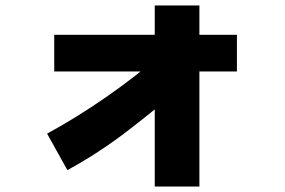

<svg xmlns="http://www.w3.org/2000/svg" viewBox="-20 -646 1040 701"><path d="M226 -25 152 -158Q260 -217 367.5 -291.5Q475 -366 579 -456L683 -362Q566 -261 453.5 -174Q341 -87 226 -25ZM545 35V-626H708V35ZM178 -385V-519H845V-385Z"/></svg>

Font: Murecho Thin Black
Style: Regular
Weight: 900
Version: Version 1.010